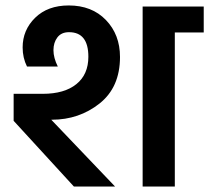

<svg xmlns="http://www.w3.org/2000/svg" viewBox="-20 -684 767 704"><path d="M192 -440H79Q63 -472 63 -510Q63 -574 109 -619Q155 -664 232 -664Q317 -664 368.5 -610.5Q420 -557 420 -475Q420 -364 345 -304.5Q270 -245 170 -245H168L402 0H251L30 -241V-340H137Q216 -340 260 -375.5Q304 -411 304 -476Q304 -566 233 -566Q205 -566 190.5 -547Q176 -528 176 -500Q176 -472 192 -440ZM503 -660H727V-565H621V0H503Z"/></svg>

Font: Hind SemiBold
Style: Regular
Weight: 600
Designer: Manushi Parikh, Satya Rajpurohit
Foundry: Indian Type Foundry
Version: Version 2.001;PS 1.0;hotconv 1.0.79;makeotf.lib2.5.61930; tt